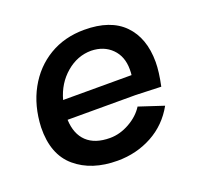

<svg xmlns="http://www.w3.org/2000/svg" viewBox="-84 -497 619 601"><g transform="rotate(-20 225.5 -196.5)"><path d="M335 -160H108Q110 -112 137 -86.5Q164 -61 214 -61Q247 -61 279 -79Q311 -97 328 -124L410 -97Q380 -43 327.5 -14.5Q275 14 212 14Q126 14 73 -31Q20 -76 22 -166Q25 -237 55 -291.5Q85 -346 136 -376.5Q187 -407 253 -407Q340 -407 384.5 -361.5Q429 -316 429 -236Q429 -204 419 -157ZM344 -223Q345 -230 345 -242Q345 -285 319 -311Q293 -337 251 -338Q205 -338 167.5 -306Q130 -274 116 -223Z"/></g></svg>

Font: Neutral Grotesk
Style: Italic
Weight: 400
Italic angle: -8°
Designer: Nawras Khrais
Foundry: Nawras Khrais
Version: Version 1.000